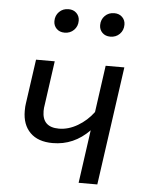

<svg xmlns="http://www.w3.org/2000/svg" viewBox="-54 -805 652 849"><g transform="rotate(5 272.0 -380.5)"><path d="M410 0H327L360 -236Q291 -165 197 -165Q132 -165 97 -200Q62 -235 62 -296Q62 -317 64 -328L92 -526H175L148 -333Q145 -317 145 -303Q145 -231 219 -231Q261 -231 302 -255Q343 -279 372 -318L401 -526H484ZM158 -703Q158 -728 174.5 -744.5Q191 -761 216 -761Q238 -761 251.5 -747.5Q265 -734 265 -714Q265 -689 248.5 -672.5Q232 -656 207 -656Q185 -656 171.5 -669.5Q158 -683 158 -703ZM361 -703Q361 -728 377.5 -744.5Q394 -761 419 -761Q441 -761 454.5 -747.5Q468 -734 468 -714Q468 -689 451.5 -672.5Q435 -656 410 -656Q388 -656 374.5 -669.5Q361 -683 361 -703Z"/></g></svg>

Font: Fira Sans Book
Style: Italic
Weight: 350
Italic angle: -8°
Designer: bBox Type GmbH & Carrois Corporate GbR & Edenspiekermann AG
Foundry: bBox Type GmbH & Carrois Corporate GbR & Edenspiekermann AG
Version: Version 4.301